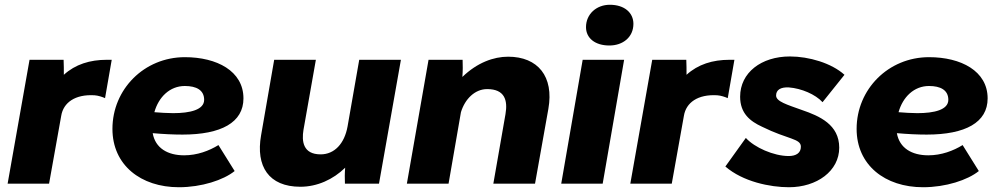

<svg xmlns="http://www.w3.org/2000/svg" viewBox="-20 -771 4197 806"><path d="M12 0H186L237 -285C246 -340 295 -376 377 -371C392 -370 410 -364 421 -359L449 -520H428C358 -520 296 -501 248 -457C248 -479 248 -501 247 -520H104Z M731 15C826 15 918 -15 965 -53L897 -162C858 -138 808 -119 753 -119C684 -119 632 -149 621 -212C666 -208 708 -206 746 -206C909 -206 1002 -257 1002 -358C1002 -473 890 -531 756 -531C585 -531 452 -396 452 -230C452 -78 571 15 731 15ZM628 -300C646 -364 693 -410 756 -410C804 -410 837 -393 837 -352C837 -310 778 -296 707 -296C681 -296 654 -298 628 -300Z M1241 13C1312 13 1379 -18 1429 -67C1427 -45 1427 -20 1428 0H1571L1663 -520H1488L1439 -240C1426 -168 1384 -123 1326 -123C1252 -123 1246 -178 1254 -226L1306 -520H1131L1076 -203C1053 -73 1108 13 1241 13Z M1688 0H1863L1915 -300C1932 -356 1974 -397 2025 -397C2099 -397 2112 -350 2102 -292L2051 0H2226L2282 -314C2306 -450 2238 -533 2113 -533C2052 -533 1983 -508 1921 -448C1923 -474 1923 -499 1922 -520H1779Z M2336 0H2510L2600 -520H2426ZM2538 -580C2595 -580 2639 -615 2639 -671C2639 -717 2602 -751 2540 -751C2484 -751 2440 -712 2440 -657C2440 -611 2478 -580 2538 -580Z M2626 0H2800L2851 -285C2860 -340 2909 -376 2991 -371C3006 -370 3024 -364 3035 -359L3063 -520H3042C2972 -520 2910 -501 2862 -457C2862 -479 2862 -501 2861 -520H2718Z M3292 15C3409 15 3503 -53 3503 -151C3503 -248 3420 -284 3347 -309C3283 -332 3238 -345 3238 -370C3238 -393 3256 -406 3292 -404C3344 -400 3403 -375 3433 -342L3525 -457C3471 -506 3376 -534 3296 -534C3176 -534 3087 -466 3087 -365C3087 -295 3129 -262 3179 -239C3288 -185 3342 -190 3342 -155C3342 -129 3322 -116 3291 -116C3228 -116 3147 -152 3111 -192L3025 -72C3099 -8 3213 15 3292 15Z M3855 15C3950 15 4042 -15 4089 -53L4021 -162C3982 -138 3932 -119 3877 -119C3808 -119 3756 -149 3745 -212C3790 -208 3832 -206 3870 -206C4033 -206 4126 -257 4126 -358C4126 -473 4014 -531 3880 -531C3709 -531 3576 -396 3576 -230C3576 -78 3695 15 3855 15ZM3752 -300C3770 -364 3817 -410 3880 -410C3928 -410 3961 -393 3961 -352C3961 -310 3902 -296 3831 -296C3805 -296 3778 -298 3752 -300Z"/></svg>

Font: Fixel Display ExtraBold
Style: Italic
Weight: 800
Italic angle: -10°
Designer: AlfaBravo + MacPaw
Foundry: Kyrylo Tkachov, Marchela Mozhyna, Serhii Makarenko, Maria Weinstein, Zakhar Kryvoshyya
Version: Version 1.210;Glyphs 3.2 (3217)